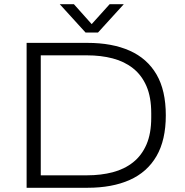

<svg xmlns="http://www.w3.org/2000/svg" viewBox="-20 -889 878 909"><path d="M106 0V-686H394Q511 -686 594 -649Q677 -612 721 -536.5Q765 -461 765 -343Q765 -226 721 -150Q677 -74 594 -37Q511 0 394 0ZM173 -59H392Q458 -59 513.5 -73.5Q569 -88 610 -120.5Q651 -153 673.5 -205Q696 -257 696 -332V-353Q696 -429 673.5 -481Q651 -533 610 -565.5Q569 -598 513.5 -612.5Q458 -627 392 -627H173ZM263 -869H330L430 -757H398L499 -869H566L444 -735H385Z"/></svg>

Font: Archivo SemiExpanded ExtraLight
Style: Regular
Weight: 250
Width: 6
Designer: Hector Gatti
Foundry: Omnibus-Type
Version: Version 2.001